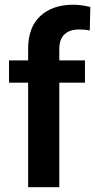

<svg xmlns="http://www.w3.org/2000/svg" viewBox="-20 -780 396 800"><path d="M227.1 0H97.2V-435.5H17.6V-528.3H97.2V-577.1Q97.2 -666 147.9 -713.1Q198.7 -760.3 285.6 -760.3Q304.2 -760.3 322 -757.6Q339.8 -754.9 356.4 -751L354 -652.8Q335 -657.2 309.6 -657.2Q270 -657.2 248.5 -636.7Q227.1 -616.2 227.1 -577.1V-528.3H334V-435.5H227.1Z"/></svg>

Font: Vazirmatn RD SemiBold
Style: Regular
Weight: 600
Designer: Saber Rastikerdar
Foundry: Saber Rastikerdar
Version: Version 32.102